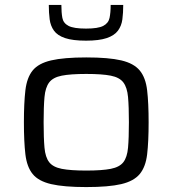

<svg xmlns="http://www.w3.org/2000/svg" viewBox="-20 -751 700 779"><path d="M330 8Q239 8 187.5 -4Q136 -16 112.5 -45Q89 -74 83 -125Q77 -176 77 -255Q77 -333 83 -384.5Q89 -436 112.5 -465Q136 -494 187.5 -506Q239 -518 330 -518Q421 -518 472 -506Q523 -494 547 -465Q571 -436 577 -384.5Q583 -333 583 -255Q583 -176 577 -125Q571 -74 547 -45Q523 -16 472 -4Q421 8 330 8ZM330 -59Q394 -59 429.5 -66Q465 -73 480.5 -93Q496 -113 499.5 -152Q503 -191 503 -255Q503 -318 499.5 -357Q496 -396 480.5 -416.5Q465 -437 429.5 -444Q394 -451 330 -451Q266 -451 230.5 -444Q195 -437 179.5 -416.5Q164 -396 160.5 -357Q157 -318 157 -255Q157 -191 160.5 -152Q164 -113 179.5 -93Q195 -73 230.5 -66Q266 -59 330 -59ZM329 -586Q275 -586 244 -596.5Q213 -607 199 -626.5Q185 -646 181.5 -672.5Q178 -699 178 -731H229Q229 -700 233 -678.5Q237 -657 258 -646Q279 -635 329 -635Q378 -635 399 -646Q420 -657 424.5 -678.5Q429 -700 429 -731H480Q480 -699 476.5 -672.5Q473 -646 458.5 -626.5Q444 -607 413 -596.5Q382 -586 329 -586Z"/></svg>

Font: Saira Expanded
Style: Regular
Weight: 400
Width: 7
Designer: Hector Gatti with collaboration of the Omnibus-Type team
Foundry: Omnibus-Type
Version: Version 1.100; ttfautohint (v1.8.3)